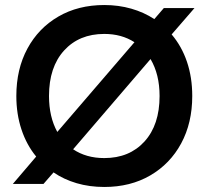

<svg xmlns="http://www.w3.org/2000/svg" viewBox="-20 -732 824 764"><path d="M31 0 124 -109Q86 -155 65.5 -216.5Q45 -278 45 -350Q45 -457 89 -538.5Q133 -620 212 -666Q291 -712 395 -712Q452 -712 502.5 -697.5Q553 -683 594 -656L632 -700H754L663 -595Q703 -548 724 -486Q745 -424 745 -350Q745 -243 701 -161.5Q657 -80 578 -34Q499 12 395 12Q336 12 285 -3Q234 -18 193 -46L153 0ZM175 -350Q175 -267 208 -207L515 -564Q464 -597 395 -597Q295 -597 235 -531Q175 -465 175 -350ZM395 -103Q495 -103 555 -169Q615 -235 615 -350Q615 -436 579 -497L271 -138Q323 -103 395 -103Z"/></svg>

Font: DeepMind Sans
Style: Bold
Weight: 700
Designer: Jonny Pinhorn / Modifications: Colophon Foundry
Foundry: Colophon Foundry
Version: Version 1.002; ttfautohint (v1.8.2)